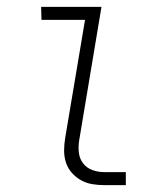

<svg xmlns="http://www.w3.org/2000/svg" viewBox="-20 -540 490 560"><path d="M285 0Q266 0 248.5 -3Q231 -6 216 -14.5Q201 -23 189.5 -36Q178 -49 172.5 -65.5Q167 -82 167 -100.5Q167 -119 170 -137L228 -482H101L100 -520H276L211 -131Q208 -113 210 -95Q212 -77 222.5 -63.5Q233 -50 249.5 -44Q266 -38 284 -38H347V0Z"/></svg>

Font: Iosevka Etoile Extralight
Style: Italic
Weight: 200
Italic angle: -9°
Designer: Belleve Invis
Foundry: Belleve Invis
Version: Version 22.1.2; ttfautohint (v1.8.4)